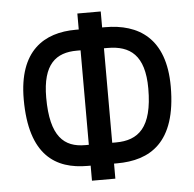

<svg xmlns="http://www.w3.org/2000/svg" viewBox="-52 -773 836 826"><g transform="rotate(-5 366.5 -360.0)"><path d="M296 -154C206 -154 147 -203 147 -372C147 -517 206 -562 296 -562H312V-154ZM429 -562C525 -562 588 -518 588 -373C588 -204 526 -154 429 -154H413V-562ZM299 -652C162 -652 50 -583 50 -373C50 -130 162 -64 299 -64H312V1H413V-64H426C568 -64 685 -130 685 -373C685 -583 569 -652 426 -652H413V-721H312V-652Z"/></g></svg>

Font: Perun
Style: Regular
Weight: 400
Foundry: Copyright (c) Stefan Peev, Context Ltd, 2016
Version: Version 1.089